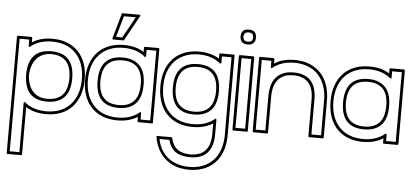

<svg xmlns="http://www.w3.org/2000/svg" viewBox="-53 -692 2274 1053"><g transform="rotate(5 1083.5 -165.0)"><path d="M94.7 -404.3Q99.6 -404.3 99.6 -399.4V-375Q145.5 -404.3 210.9 -404.3Q256.3 -404.3 292.5 -390.1Q328.6 -376 354 -349.1Q379.4 -322.3 392.8 -283.9Q406.2 -245.6 406.2 -196.8Q406.2 -147.5 392.3 -109.1Q378.4 -70.8 353 -43.9Q327.6 -17.1 291.5 -3.2Q255.4 10.7 210.9 10.7Q145.5 10.7 99.6 -18.6V241.7Q99.6 246.6 94.7 246.6H20Q15.1 246.6 15.1 241.7L15.6 -399.4Q15.6 -404.3 20.5 -404.3ZM99.6 -189.9Q104 -133.8 132.3 -103.8Q160.6 -73.7 210.9 -73.7Q265.1 -73.7 293.5 -104Q321.8 -134.3 321.8 -196.8Q321.8 -258.8 293.7 -289.3Q265.6 -319.8 210.9 -319.8Q186 -319.8 166.3 -311.3Q146.5 -302.7 132.6 -287.6Q118.7 -272.5 110.4 -251Q102.1 -229.5 99.6 -204.1ZM84 -204.6Q88.4 -335.4 210.9 -335.4Q337.4 -335.4 337.4 -196.8Q337.4 -126.5 304.9 -92.3Q272.5 -58.1 210.9 -58.1Q150.9 -58.1 118.9 -89.6Q86.9 -121.1 84 -189.5ZM31.2 -388.7 30.8 231H84V-40Q84 -43.5 86.7 -44.9Q89.4 -46.4 91.8 -43.9Q138.2 -4.9 210.9 -4.9Q252 -4.9 285.2 -17.8Q318.4 -30.8 341.8 -55.4Q365.2 -80.1 377.9 -115.7Q390.6 -151.4 390.6 -196.8Q390.6 -241.7 378.2 -277.3Q365.7 -313 342.5 -337.6Q319.3 -362.3 286.1 -375.5Q252.9 -388.7 210.9 -388.7Q138.2 -388.7 91.8 -350.1Q89.4 -347.7 86.7 -349.1Q84 -350.6 84 -354V-388.7Z M794.4 -404.3Q799.3 -404.3 799.3 -399.4V5.9Q799.3 10.7 794.4 10.7H719.7Q714.8 10.7 714.8 5.9V-18.6Q668.5 10.7 604 10.7Q559.1 10.7 522.9 -3.2Q486.8 -17.1 461.2 -43.9Q435.5 -70.8 421.9 -109.1Q408.2 -147.5 408.2 -196.8Q408.2 -245.6 421.9 -283.9Q435.5 -322.3 460.9 -349.1Q486.3 -376 522.5 -390.1Q558.6 -404.3 604 -404.3Q637.7 -404.3 664.8 -397.5Q691.9 -390.6 714.8 -375.5V-399.4Q714.8 -404.3 719.7 -404.3ZM686.5 -290Q658.2 -319.8 604 -319.8Q547.9 -319.8 520.3 -288.8Q492.7 -257.8 492.7 -196.8Q492.7 -134.8 520.8 -104.2Q548.8 -73.7 604 -73.7Q658.2 -73.7 686.5 -104Q714.8 -134.3 714.8 -196.8Q714.8 -260.3 686.5 -290ZM697.8 -300.8Q730.5 -266.6 730.5 -196.8Q730.5 -126.5 698 -92.3Q665.5 -58.1 604 -58.1Q477.1 -58.1 477.1 -196.8Q477.1 -335.4 604 -335.4Q664.6 -335.4 697.8 -300.8ZM730.5 -388.7V-354Q730.5 -350.6 727.8 -349.1Q725.1 -347.7 722.7 -350.1Q676.8 -388.7 604 -388.7Q562 -388.7 528.8 -375.5Q495.6 -362.3 472.2 -337.6Q448.7 -313 436.3 -277.3Q423.8 -241.7 423.8 -196.8Q423.8 -151.4 436.5 -115.7Q449.2 -80.1 472.7 -55.4Q496.1 -30.8 529.3 -17.8Q562.5 -4.9 604 -4.9Q676.3 -4.9 722.7 -43.9Q725.1 -46.4 727.8 -44.9Q730.5 -43.5 730.5 -40V-4.9H783.7V-388.7ZM674.3 -577.1Q677.2 -577.1 678.7 -574.7Q680.2 -572.3 678.7 -569.8L602.5 -431.6Q601.1 -429.2 598.1 -429.2H543Q540.5 -429.2 538.8 -431.2Q537.1 -433.1 538.1 -435.5L577.1 -573.7Q578.1 -577.1 582 -577.1ZM590.3 -561.5Q582 -530.8 573.7 -503.2Q565.4 -475.6 557.1 -444.8H591.3Q608.4 -476.1 623.5 -503.2Q638.7 -530.3 655.8 -561.5Z M1018.6 -404.3Q1050.3 -404.3 1078.4 -397Q1106.4 -389.6 1129.4 -375.5V-399.4Q1129.4 -404.3 1134.3 -404.3H1208.5Q1213.4 -404.3 1213.4 -399.4V-196.8L1213.9 38.6Q1213.9 87.4 1200.2 126Q1186.5 164.6 1161.1 191.2Q1135.7 217.8 1099.6 231.9Q1063.5 246.1 1018.6 246.1Q980 246.1 947.5 235.1Q915 224.1 890.1 203.1Q865.2 182.1 848.6 151.6Q832 121.1 825.7 82.5Q825.2 80.1 826.7 78.4Q828.1 76.7 830.6 76.7H906.7Q910.6 76.7 911.6 80.6Q921.4 122.6 947.8 142.1Q974.1 161.6 1018.6 161.6Q1073.2 161.6 1101.3 131.1Q1129.4 100.6 1129.4 38.6V-18.6Q1083 10.7 1018.6 10.7Q973.6 10.7 937.5 -3.2Q901.4 -17.1 875.7 -43.9Q850.1 -70.8 836.4 -109.1Q822.8 -147.5 822.8 -196.8Q822.8 -245.6 836.4 -283.9Q850.1 -322.3 875.5 -349.1Q900.9 -376 937 -390.1Q973.1 -404.3 1018.6 -404.3ZM1129.4 -202.6Q1127.9 -261.7 1099.9 -290.8Q1071.8 -319.8 1018.6 -319.8Q962.4 -319.8 934.8 -288.8Q907.2 -257.8 907.2 -196.8Q907.2 -134.8 935.3 -104.2Q963.4 -73.7 1018.6 -73.7Q1071.3 -73.7 1099.6 -102.3Q1127.9 -130.9 1129.4 -191.4ZM1145 -191.4Q1143.6 -123 1111.1 -90.6Q1078.6 -58.1 1018.6 -58.1Q891.6 -58.1 891.6 -196.8Q891.6 -335.4 1018.6 -335.4Q1142.1 -335.4 1145 -202.6ZM1018.6 -388.7Q976.6 -388.7 943.4 -375.5Q910.2 -362.3 886.7 -337.6Q863.3 -313 850.8 -277.3Q838.4 -241.7 838.4 -196.8Q838.4 -151.4 851.1 -115.7Q863.8 -80.1 887.2 -55.4Q910.6 -30.8 943.8 -17.8Q977.1 -4.9 1018.6 -4.9Q1090.8 -4.9 1137.2 -43.9Q1139.6 -46.4 1142.3 -44.9Q1145 -43.5 1145 -40V38.6Q1145 177.2 1018.6 177.2Q968.8 177.2 939 157.2Q909.2 137.2 897.9 92.3H843.3Q849.6 125 864.7 150.6Q879.9 176.3 902.6 194.1Q925.3 211.9 954.6 221.2Q983.9 230.5 1018.6 230.5Q1060.1 230.5 1093.3 217.3Q1126.5 204.1 1149.9 179.4Q1173.3 154.8 1185.8 119.1Q1198.2 83.5 1198.2 38.6L1197.8 -196.8V-388.7H1145V-354Q1145 -350.6 1142.3 -349.1Q1139.6 -347.7 1137.2 -350.1Q1089.8 -388.7 1018.6 -388.7Z M1316.9 -404.3Q1321.8 -404.3 1321.8 -399.4V5.9Q1321.8 10.7 1316.9 10.7H1242.2Q1237.3 10.7 1237.3 5.9V-399.4Q1237.3 -404.3 1242.2 -404.3ZM1279.8 -466.3Q1237.3 -466.3 1237.3 -507.3Q1237.3 -548.3 1279.8 -548.3Q1321.8 -548.3 1321.8 -507.3Q1321.8 -466.3 1279.8 -466.3ZM1279.8 -481.9Q1306.2 -481.9 1306.2 -507.3Q1306.2 -532.7 1279.8 -532.7Q1252.9 -532.7 1252.9 -507.3Q1252.9 -481.9 1279.8 -481.9ZM1252.9 -388.7V-4.9H1306.2V-388.7Z M1427.7 -404.3Q1432.6 -404.3 1432.6 -399.4L1433.1 -375Q1479 -404.3 1543.9 -404.3Q1589.4 -404.3 1625.7 -389.9Q1662.1 -375.5 1687.5 -348.6Q1712.9 -321.8 1726.3 -283.4Q1739.7 -245.1 1739.7 -196.8V5.9Q1739.7 10.7 1734.9 10.7H1660.2Q1655.3 10.7 1655.3 5.9V-196.8Q1655.3 -258.8 1627 -289.3Q1598.6 -319.8 1543.9 -319.8Q1510.7 -319.8 1489.5 -308.8Q1468.3 -297.9 1455.6 -280.3Q1442.9 -262.7 1438 -240.7Q1433.1 -218.8 1433.1 -196.8V5.9Q1433.1 10.7 1428.2 10.7H1353.5Q1348.6 10.7 1348.6 5.9V-399.4Q1348.6 -404.3 1353.5 -404.3ZM1364.3 -388.7V-4.9H1417.5V-196.8Q1417.5 -221.7 1423.1 -246.3Q1428.7 -271 1442.9 -290.8Q1457 -310.5 1481.7 -323Q1506.3 -335.4 1543.9 -335.4Q1606.9 -335.4 1638.9 -301Q1670.9 -266.6 1670.9 -196.8V-4.9H1724.1V-196.8Q1724.1 -241.2 1711.7 -276.9Q1699.2 -312.5 1676 -337.4Q1652.8 -362.3 1619.4 -375.5Q1585.9 -388.7 1543.9 -388.7Q1471.7 -388.7 1425.3 -350.1Q1422.9 -347.7 1420.2 -349.1Q1417.5 -350.6 1417.5 -354L1417 -388.7Z M2146 -404.3Q2150.9 -404.3 2150.9 -399.4V5.9Q2150.9 10.7 2146 10.7H2071.3Q2066.4 10.7 2066.4 5.9V-18.6Q2020 10.7 1955.6 10.7Q1910.6 10.7 1874.5 -3.2Q1838.4 -17.1 1812.7 -43.9Q1787.1 -70.8 1773.4 -109.1Q1759.8 -147.5 1759.8 -196.8Q1759.8 -245.6 1773.4 -283.9Q1787.1 -322.3 1812.5 -349.1Q1837.9 -376 1874 -390.1Q1910.2 -404.3 1955.6 -404.3Q1989.3 -404.3 2016.4 -397.5Q2043.5 -390.6 2066.4 -375.5V-399.4Q2066.4 -404.3 2071.3 -404.3ZM2038.1 -290Q2009.8 -319.8 1955.6 -319.8Q1899.4 -319.8 1871.8 -288.8Q1844.2 -257.8 1844.2 -196.8Q1844.2 -134.8 1872.3 -104.2Q1900.4 -73.7 1955.6 -73.7Q2009.8 -73.7 2038.1 -104Q2066.4 -134.3 2066.4 -196.8Q2066.4 -260.3 2038.1 -290ZM2049.3 -300.8Q2082 -266.6 2082 -196.8Q2082 -126.5 2049.6 -92.3Q2017.1 -58.1 1955.6 -58.1Q1828.6 -58.1 1828.6 -196.8Q1828.6 -335.4 1955.6 -335.4Q2016.1 -335.4 2049.3 -300.8ZM2082 -388.7V-354Q2082 -350.6 2079.3 -349.1Q2076.7 -347.7 2074.2 -350.1Q2028.3 -388.7 1955.6 -388.7Q1913.6 -388.7 1880.4 -375.5Q1847.2 -362.3 1823.7 -337.6Q1800.3 -313 1787.8 -277.3Q1775.4 -241.7 1775.4 -196.8Q1775.4 -151.4 1788.1 -115.7Q1800.8 -80.1 1824.2 -55.4Q1847.7 -30.8 1880.9 -17.8Q1914.1 -4.9 1955.6 -4.9Q2027.8 -4.9 2074.2 -43.9Q2076.7 -46.4 2079.3 -44.9Q2082 -43.5 2082 -40V-4.9H2135.3V-388.7Z"/></g></svg>

Font: Fibel Sued Kontur LRS
Style: Regular
Weight: 400
Designer: Peter Wiegel
Foundry: Peter Wiegel
Version: Version 000.000